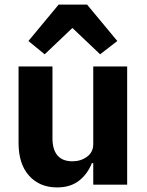

<svg xmlns="http://www.w3.org/2000/svg" viewBox="-20 -806 640 838"><path d="M387 -94H381Q362 -46 324.5 -17Q287 12 229 12Q153 12 107 -39Q61 -90 61 -182V-516H209V-202Q209 -153 231 -127.5Q253 -102 296 -102Q333 -102 360 -122Q387 -142 387 -177V-516H535V0H387ZM360 -786 492 -627 417 -569 296 -684 175 -569 104 -627 236 -786Z"/></svg>

Font: iA Writer Mono V
Style: Regular
Weight: 400
Designer: Mike Abbink, Paul van der Laan, Pieter van Rosmalen
Foundry: Bold Monday
Version: Version 2.000